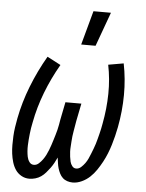

<svg xmlns="http://www.w3.org/2000/svg" viewBox="-54 -808 659 864"><g transform="rotate(5 275.0 -376.0)"><path d="M307 12Q294 12 282 8Q270 4 261.5 -4Q253 -12 247.5 -23Q242 -34 238.5 -45.5Q235 -57 233.5 -69Q232 -81 230 -94Q224 -81 217.5 -69Q211 -57 202.5 -45.5Q194 -34 184.5 -23Q175 -12 163.5 -4Q152 4 138 8Q124 12 111 12Q91 12 74.5 2.5Q58 -7 48 -22Q38 -37 32.5 -55.5Q27 -74 24.5 -93.5Q22 -113 22 -133Q22 -153 23 -173Q24 -193 27 -213Q30 -233 34 -254Q48 -327 76.5 -400Q105 -473 145 -542L206 -510Q169 -446 143 -378.5Q117 -311 104 -242Q101 -229 99 -215.5Q97 -202 95.5 -189Q94 -176 93 -163Q92 -150 91.5 -137Q91 -124 92 -111Q93 -98 95.5 -85.5Q98 -73 105.5 -62.5Q113 -52 126 -52Q138 -52 148 -61Q158 -70 165.5 -80.5Q173 -91 178.5 -102Q184 -113 188.5 -124.5Q193 -136 197 -148Q201 -160 204.5 -171.5Q208 -183 211.5 -194.5Q215 -206 218 -218Q221 -230 223 -241.5Q225 -253 227 -265L243 -345H315L299 -265Q297 -253 295 -241.5Q293 -230 291 -218Q289 -206 287.5 -194.5Q286 -183 285.5 -171.5Q285 -160 284 -148.5Q283 -137 283.5 -125.5Q284 -114 285.5 -102.5Q287 -91 289.5 -80.5Q292 -70 299 -61Q306 -52 317 -52Q329 -52 339 -61Q349 -70 356.5 -80.5Q364 -91 369 -102Q374 -113 378.5 -124.5Q383 -136 387.5 -147.5Q392 -159 395.5 -170.5Q399 -182 402 -193.5Q405 -205 408 -217Q411 -229 413.5 -240.5Q416 -252 418 -264Q431 -332 432 -399.5Q433 -467 420 -530L489 -542Q503 -473 502.5 -400Q502 -327 488 -254Q484 -233 479 -213Q474 -193 468 -173Q462 -153 454 -133Q446 -113 435.5 -93.5Q425 -74 412.5 -55.5Q400 -37 384 -22Q368 -7 347.5 2.5Q327 12 307 12ZM291 -610 333 -764H412L356 -610Z"/></g></svg>

Font: Lode
Style: Italic
Weight: 400
Italic angle: -11°
Monospace: yes
Designer: Belleve Invis
Foundry: Belleve Invis
Version: Version 29.2.0; ttfautohint (v1.8.3)